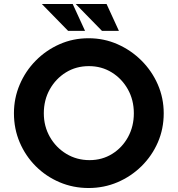

<svg xmlns="http://www.w3.org/2000/svg" viewBox="-20 -936 892 964"><path d="M50 -367.5Q50 -443 78.9 -511.1Q107.8 -579.3 159.5 -631.6Q211.2 -684 279.1 -714Q347 -744 424.5 -744Q502 -744 570 -714Q638 -684 690.5 -631.7Q742.9 -579.4 772.5 -511.4Q802 -443.3 802 -367.2Q802 -289 772.5 -221.1Q742.9 -153.3 690.5 -101.6Q638 -50 570 -21Q502 8 424.7 8Q347.3 8 279.2 -21Q211 -50 159.5 -101.5Q108 -153 79 -221Q50 -288.9 50 -367.5ZM200 -367Q200 -302.1 230.4 -248.6Q260.9 -195.1 313 -163.6Q365.2 -132 429.5 -132Q493 -132 543.5 -163.5Q594 -195 623 -248.3Q652 -301.5 652 -367Q652 -434 622 -487.5Q592 -541 541 -572.5Q490 -604 426.4 -604Q362 -604 311 -572.5Q260 -541 230 -487.5Q200 -434 200 -367ZM190 -916H345L407 -781H322ZM360 -916H515L577 -781H492Z"/></svg>

Font: Reem Kufi Fun
Style: Regular
Weight: 400
Designer: Khaled Hosny
Version: Version 1.005